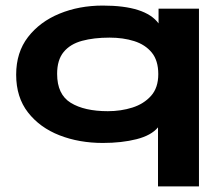

<svg xmlns="http://www.w3.org/2000/svg" viewBox="-20 -502 790 689"><path d="M547 167V-45Q523 -16 470 -2.5Q417 11 349 11Q264 11 193.5 -16.5Q123 -44 80.5 -98.5Q38 -153 38 -234Q38 -314 80.5 -369Q123 -424 193.5 -453Q264 -482 349 -482Q502 -482 549 -418V-471H694V167ZM367 -103Q414 -103 455 -116Q496 -129 522 -158Q548 -187 548 -236Q548 -285 524.5 -313.5Q501 -342 461.5 -354.5Q422 -367 373 -367Q317 -367 274.5 -355.5Q232 -344 208.5 -315.5Q185 -287 185 -237Q185 -163 234 -133Q283 -103 367 -103Z"/></svg>

Font: Inconsolata ExtraExpanded Black
Style: Regular
Weight: 900
Width: 8
Monospace: yes
Designer: Raph Levien, Cyreal, Brenton Simpson
Foundry: Raph Levien, Cyreal, Google
Version: Version 3.001; ttfautohint (v1.8.2.53-6de2)